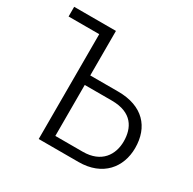

<svg xmlns="http://www.w3.org/2000/svg" viewBox="-156 -870 1035 1031"><g transform="rotate(30 361.0 -355.0)"><path d="M209 0H456C605 0 682 -97 682 -217C682 -346 605 -434 451 -434H278V-710H19V-650H209ZM278 -59V-375H446C573 -375 611 -299 611 -217C611 -135 564 -59 448 -59Z"/></g></svg>

Font: FIGSv2-sans-serif
Style: Regular
Weight: 400
Designer: Matt McInerney, Pablo Impallari, Rodrigo Fuenzalida,Mirko Velimirovic
Foundry: Matt McInerney, Pablo Impallari, Rodrigo Fuenzalida
Version: Version 4.021;hotconv 1.0.109;makeotfexe 2.5.65596